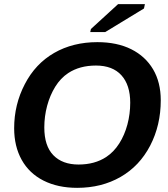

<svg xmlns="http://www.w3.org/2000/svg" viewBox="-20 -903 818 933"><path d="M453.1 -698.2Q548.8 -698.2 617.7 -663.8Q686.5 -629.4 723.9 -566.2Q761.2 -502.9 761.2 -415.5Q761.2 -294.9 710 -195.8Q658.2 -96.2 565.9 -43.2Q473.6 9.8 355 9.8Q261.2 9.8 191.4 -25.4Q122.1 -60.5 85.4 -126.2Q48.8 -191.9 48.8 -279.8Q48.8 -395 100.6 -494.1Q151.9 -593.3 243.2 -645.8Q334.5 -698.2 453.1 -698.2ZM446.3 -584.5Q367.2 -584.5 311.5 -547.9Q274.4 -523.4 248.5 -481.7Q222.7 -439.9 209 -388.7Q195.3 -337.4 195.3 -283.7Q195.3 -193.8 239.3 -148.7Q283.2 -103.5 361.8 -103.5Q440.4 -103.5 496.1 -140.1Q533.2 -164.6 559.3 -205.6Q585.4 -246.6 599.1 -297.9Q612.8 -349.1 612.8 -403.8Q612.8 -489.7 570.1 -537.1Q527.3 -584.5 446.3 -584.5ZM679.7 -861.8 491.2 -747.1H418.5L421.9 -762.2L553.7 -882.8H684.1Z"/></svg>

Font: Arimo
Style: Italic
Weight: 400
Italic angle: -12°
Designer: Steve Matteson
Foundry: Monotype Imaging Inc.
Version: Version 1.33